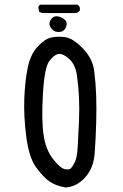

<svg xmlns="http://www.w3.org/2000/svg" viewBox="-20 -827 540 845"><path d="M267.6 -2Q224.6 -9.8 197.8 -28.3Q170.9 -46.9 139.2 -90.3Q107.4 -133.8 95.7 -224.6Q84 -315.4 86.9 -391.6Q89.8 -467.8 101.6 -527.3Q113.3 -586.9 145.5 -621.6Q177.7 -656.2 206.1 -662.1Q234.4 -668 268.1 -663.1Q301.8 -658.2 344.7 -613.8Q387.7 -569.3 394.5 -515.6Q401.4 -461.9 403.3 -406.7Q405.3 -351.6 403.3 -283.7Q401.4 -215.8 396.5 -150.9Q391.6 -85.9 353.5 -44.9Q315.4 -3.9 267.6 -2ZM292 -85.9Q300.8 -95.7 310.1 -114.7Q319.3 -133.8 322.3 -185.5Q325.2 -237.3 327.6 -294.4Q330.1 -351.6 327.6 -399.9Q325.2 -448.2 318.4 -496.1Q311.5 -543.9 283.7 -568.4Q255.9 -592.8 236.8 -589.4Q217.8 -585.9 196.8 -558.1Q175.8 -530.3 168.9 -414.1Q162.1 -297.9 171.9 -232.4Q181.6 -167 213.9 -126.5Q246.1 -85.9 265.6 -82.5Q285.2 -79.1 292 -85.9ZM226.6 -687.5Q215.8 -689.5 205.6 -702.6Q195.3 -715.8 198.2 -728Q201.2 -740.2 210.9 -749Q220.7 -757.8 237.3 -754.4Q253.9 -751 266.6 -738.8Q279.3 -726.6 268.6 -704.1Q257.8 -681.6 226.6 -687.5ZM166 -769.5 152.3 -775.4 148.4 -796.9 152.3 -802.7 158.2 -806.6H321.3Q335 -796.9 331.1 -781.2Q323.2 -769.5 311.5 -769.5Z"/></svg>

Font: NaikaiFont
Style: Regular
Weight: 400
Version: Version 1.67